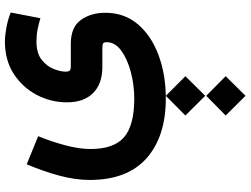

<svg xmlns="http://www.w3.org/2000/svg" viewBox="-136 -298 994 761"><g transform="rotate(-90 360.5 83.0)"><path d="M283.7 321.3 361.8 243.7 439.5 321.3 361.8 399.9ZM283.7 481 361.8 403.8 439.5 481 361.8 559.6ZM201.7 -262.2Q180.2 -209.5 165.5 -154.3Q150.9 -99.1 150.9 -54.7Q150.9 37.1 197 77.6Q243.2 118.2 348.6 118.7Q404.3 118.7 456.1 105Q507.8 91.3 541 66.9Q574.2 42.5 574.2 9.8Q574.2 -1 570.1 -4.4Q565.9 -7.8 549.3 -7.8H475.6Q409.7 -7.8 372.8 -44.4Q335.9 -81.1 335.9 -147.9Q335.9 -211.4 365.2 -267.6Q394.5 -323.7 448.5 -358.9Q502.4 -394 577.1 -394Q599.6 -394 631.8 -388.2Q664.1 -382.3 691.9 -371.1L669.4 -253.4Q648.4 -259.8 625.5 -264.4Q602.5 -269 577.1 -269Q530.8 -269 504.6 -248.3Q478.5 -227.5 468 -200.4Q457.5 -173.3 457.5 -154.3Q457.5 -141.6 461.7 -137.2Q465.8 -132.8 480.5 -132.8H568.4Q633.8 -132.8 662.4 -93Q690.9 -53.2 690.9 3.9Q690.9 79.6 645 133.3Q599.1 187 522 215.3Q444.8 243.7 351.1 243.7Q200.7 243.7 114.5 167.5Q28.3 91.3 28.3 -58.1Q28.3 -116.2 45.7 -179.7Q63 -243.2 90.3 -307.6Z"/></g></svg>

Font: Vazir WOL
Style: Bold-WOL
Weight: 700
Designer: Saber Rastikerdar
Foundry: Saber Rastikerdar
Version: Version 30.0.0